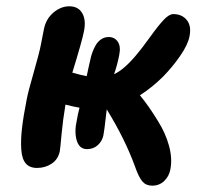

<svg xmlns="http://www.w3.org/2000/svg" viewBox="-20 -543 641 613"><path d="M98.1 -6.8Q74.7 -6.8 62.3 -21.2Q49.8 -35.6 47.9 -66.2Q45.9 -96.7 50.3 -134.5Q54.7 -172.4 65.9 -229Q70.3 -251.5 88.1 -313.5Q106 -375.5 110.8 -401.9Q117.2 -436.5 120.1 -449.2Q126.5 -482.4 150.4 -502.7Q174.3 -522.9 201.2 -522.9Q230 -522.9 242.7 -500.7Q255.4 -478.5 248 -442.9Q242.2 -412.6 210.9 -311Q244.1 -301.8 256.8 -299.8Q258.8 -310.1 262.7 -327.4Q266.6 -344.7 268.1 -351.1Q270.5 -363.8 274.7 -375.2Q278.8 -386.7 285.6 -398.7Q292.5 -410.6 303.2 -417.7Q314 -424.8 327.1 -424.8Q345.7 -424.8 356 -409.9Q366.2 -395 360.8 -368.2Q355 -336.9 344.2 -306.2Q375 -319.8 414.1 -366.2Q430.7 -385.3 458 -423.3Q485.4 -461.4 502.7 -479.7Q520 -498 533.2 -498Q561 -498 576.4 -479Q591.8 -460 585 -426.8Q580.1 -400.9 555.7 -365.2Q531.2 -329.6 501 -298.8Q466.8 -264.6 426.8 -238.8Q454.6 -205.1 483.9 -157.2Q508.3 -118.7 519.5 -77.9Q530.8 -37.1 523.9 -2Q520 19.5 504.4 34.7Q488.8 49.8 465.8 49.8Q446.3 49.8 434.6 36.4Q422.9 22.9 411.1 -11.2Q378.9 -99.6 320.8 -193.8Q319.3 -183.1 317.4 -165.5Q315.4 -147.9 313.7 -134.5Q312 -121.1 310.1 -110.8Q306.2 -92.3 292.2 -79.6Q278.3 -66.9 257.8 -66.9Q233.4 -66.9 225.1 -94.2Q216.8 -121.6 225.1 -158.2Q228 -176.8 233.9 -199.2Q219.7 -201.2 189 -209Q180.7 -159.2 176.5 -113.8Q172.4 -68.4 170.9 -60.1Q165.5 -34.2 145 -20.5Q124.5 -6.8 98.1 -6.8Z"/></svg>

Font: Shantell Sans Irregular
Style: Italic
Weight: 600
Italic angle: -11.31°
Designer: Stephen Nixon, Anya Danilova, Shantell Martin
Foundry: Arrow Type
Version: Version 1.006;[9816181b4]